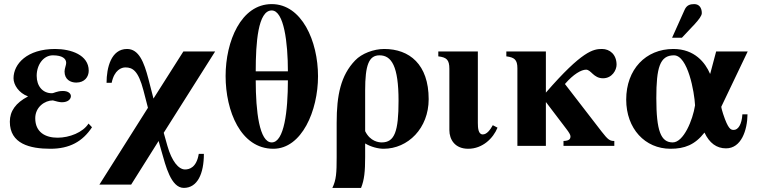

<svg xmlns="http://www.w3.org/2000/svg" viewBox="-20 -712 3695 937"><path d="M412 -109C385 -66 319 -40 261 -40C201 -40 152 -67 152 -135C152 -190 199 -222 238 -222C255 -217 271 -213 282 -213C313 -213 326 -229 326 -243C326 -255 314 -268 287 -268C257 -268 244 -257 233 -257C188 -257 159 -292 159 -342C159 -396 192 -442 238 -442C284 -442 303 -426 303 -405C303 -394 295 -378 295 -363C295 -324 324 -309 352 -309C393 -309 413 -337 413 -367C413 -444 326 -473 249 -473C112 -473 46 -400 46 -330C46 -298 72 -258 116 -242V-241C57 -210 28 -170 28 -118C28 -10 126 14 226 14C319 14 383 -21 429 -91Z M875 -461 729 -231 704 -328C683 -408 658 -473 600 -473C522 -473 500 -381 500 -308H525C538 -371 573 -383 592 -383C628 -383 655 -366 680 -271L702 -186L465 189H620L754 -24L769 29C788 95 814 205 877 205C944 205 975 135 975 39H950C939 106 904 115 883 115C851 115 818 74 797 0L779 -64L1030 -461Z M1306 -692C1156 -692 1081 -510 1081 -341C1081 -171 1154 14 1314 14C1453 14 1532 -172 1532 -340C1532 -511 1453 -692 1306 -692ZM1228 -364C1228 -503 1239 -661 1306 -661C1366 -661 1385 -503 1385 -364ZM1385 -320C1385 -170 1367 -17 1306 -17C1246 -17 1228 -168 1228 -320Z M1762 -271C1762 -394 1780 -442 1832 -442C1891 -442 1925 -389 1925 -220C1925 -71 1906 -17 1843 -17C1829 -17 1787 -21 1762 -72ZM1852 14C1971 14 2072 -86 2072 -228C2072 -398 1978 -473 1855 -473C1804 -473 1745 -451 1713 -417C1643 -344 1623 -248 1623 -113V55C1623 131 1621 166 1602 205H1742C1758 166 1762 124 1762 54V-12C1790 5 1826 14 1852 14Z M2312 -461H2119V-437C2159 -432 2173 -421 2173 -376V-77C2173 -31 2200 14 2265 14C2335 14 2387 -37 2408 -89L2385 -101C2372 -78 2356 -56 2336 -56C2314 -56 2312 -88 2312 -112Z M2644 -461H2451V-437C2490 -432 2505 -421 2505 -379V0H2644V-213H2645L2743 -84C2757 -66 2764 -54 2764 -47C2764 -35 2760 -25 2730 -24V0H2978V-24C2956 -24 2947 -30 2916 -70L2737 -302C2778 -350 2817 -372 2840 -372C2865 -372 2876 -330 2923 -330C2967 -330 2989 -370 2989 -396C2989 -446 2956 -473 2918 -473C2876 -473 2822 -465 2644 -260Z M3260 -528H3308L3371 -595C3390 -616 3405 -635 3405 -648C3405 -674 3392 -692 3368 -692C3348 -692 3331 -687 3321 -664ZM3629 -461H3475L3446 -352H3445C3422 -406 3370 -473 3266 -473C3131 -473 3036 -373 3036 -226C3036 -84 3128 14 3252 14C3321 14 3371 -5 3418 -65C3442 -14 3477 12 3523 12C3598 12 3627 -77 3628 -154H3603C3600 -104 3582 -78 3561 -78C3547 -78 3534 -80 3509 -156C3506 -165 3500 -186 3500 -191ZM3372 -198C3361 -126 3316 -17 3263 -17C3205 -17 3183 -73 3183 -233C3183 -382 3200 -442 3269 -442C3337 -442 3369 -262 3372 -198Z"/></svg>

Font: XITS
Style: Bold
Weight: 700
Designer: MicroPress Inc., with final additions and corrections provided by Coen Hoffman, Elsevier (retired)
Version: Version 1.107